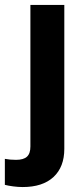

<svg xmlns="http://www.w3.org/2000/svg" viewBox="-69 -541 334 775"><path d="M22.6 214Q3.9 214 -16.2 211.3Q-36.3 208.6 -49.4 205.1V100.2Q-29.6 104.2 -4.3 104.2Q26.1 104.2 39.9 91.4Q53.7 78.7 53.7 50.5V-521H190.6V59.7Q190.6 133 146.9 173.5Q103.2 214 22.6 214Z"/></svg>

Font: Red Hat Display
Style: Regular
Weight: 300
Designer: Pentagram, MCKL
Foundry: Pentagram, MCKL
Version: Version 1.023